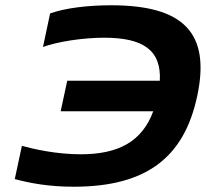

<svg xmlns="http://www.w3.org/2000/svg" viewBox="-20 -699 780 728"><path d="M170 -648 143 -521C199 -541 293 -556 375 -556C524 -556 592 -508 586 -393H235L210 -277H561C519 -163 430 -114 286 -114C192 -114 107 -134 63 -146L36 -20C92 -5 164 9 259 9C532 9 678 -99 728 -336C779 -576 674 -679 401 -679C311 -679 225 -668 170 -648Z"/></svg>

Font: LT Wave Bold
Style: Italic
Weight: 700
Designer: Daniel Lyons
Version: Version 2.5 (Glyphs App)